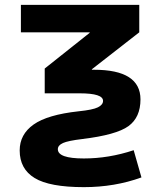

<svg xmlns="http://www.w3.org/2000/svg" viewBox="-20 -540 659 790"><path d="M358 -253H367Q558 -253 558 -131Q558 -57 508.5 -21Q459 15 319 32Q260 39 239 48.5Q218 58 218 74Q218 112 325 112Q428 112 530 78L562 190Q452 230 325 230Q184 230 122.5 192.5Q61 155 61 79Q61 13 118 -27.5Q175 -68 303 -82Q362 -88 383 -98.5Q404 -109 404 -125Q404 -156 308 -156H164V-258L349 -405V-407H66V-520H553V-407L358 -255Z"/></svg>

Font: M PLUS 1p ExtraBold
Style: Regular
Weight: 800
Version: Version 1.062